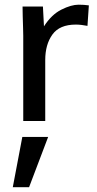

<svg xmlns="http://www.w3.org/2000/svg" viewBox="-20 -508 406 806"><path d="M77.6 0V-357.4Q77.6 -365.7 76.9 -389.4Q76.2 -413.1 75.4 -439.5Q74.7 -465.8 74.7 -480.5H160.2L164.6 -397.5Q196.3 -446.8 237.5 -467.5Q278.8 -488.3 310.1 -488.3Q332.5 -488.3 353 -485.4L347.2 -399.4Q334 -401.9 322.3 -403.3Q310.5 -404.8 298.3 -404.8Q230 -404.8 200 -363Q169.9 -321.3 169.9 -255.9V0ZM33.7 277.8 73.7 66.9H182.1L102.1 277.8Z"/></svg>

Font: Shanti
Style: Regular
Weight: 400
Designer: Vernon Adams
Foundry: Vernon Adams
Version: Version 1.100; ttfautohint (v1.8.4)